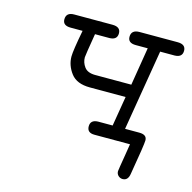

<svg xmlns="http://www.w3.org/2000/svg" viewBox="-88 -520 747 746"><g transform="rotate(15 285.0 -146.5)"><path d="M89 -403Q89 -431 121 -431H275Q308 -431 308 -405Q308 -379 278 -378H219Q204 -288 204 -281Q204 -260 217 -242.5Q230 -225 261 -225H406L431 -378Q431 -378 383 -378Q351 -378 351 -403Q351 -431 384 -431H537Q570 -431 570 -405Q570 -379 540 -378H481L427 -53H484Q515 -53 515 -30Q515 -13 494 109Q490 138 468 138Q458 138 450.5 131Q443 124 443 113Q443 111 446 92Q449 73 454 43.5Q459 14 461 0H318Q288 0 288 -26Q288 -52 318 -53H377L397 -173H253Q200 -173 176.5 -204Q153 -235 153 -271Q153 -294 169 -378H121Q89 -378 89 -403Z"/></g></svg>

Font: CMU Typewriter Text
Style: LightOblique
Weight: 200
Italic angle: -9.46001°
Version: Version 0.7.0